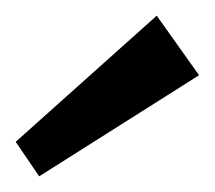

<svg xmlns="http://www.w3.org/2000/svg" viewBox="-20 -811 274 245"><path d="M234 -715 30 -586 0 -630 180 -791Z"/></svg>

Font: Pathway Extreme SemiCondensed Medium
Style: Regular
Weight: 500
Width: 4
Version: Version 1.001;gftools[0.9.26]